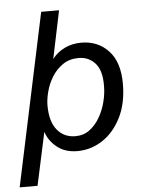

<svg xmlns="http://www.w3.org/2000/svg" viewBox="-83 -713 696 920"><g transform="rotate(-5 265.5 -253.5)"><path d="M-26 161 150 -668H236L188 -438Q213 -470 249 -487Q285 -504 328 -504Q408 -504 459 -449.5Q510 -395 510 -291Q510 -196 475.5 -128Q441 -60 385.5 -24Q330 12 265 12Q206 12 167 -19.5Q128 -51 115 -94L60 161ZM262 -60Q301 -60 330 -81.5Q359 -103 379 -137.5Q399 -172 409 -211.5Q419 -251 419 -288Q420 -363 388.5 -397.5Q357 -432 309 -432Q265 -432 233 -410Q201 -388 180.5 -354.5Q160 -321 150.5 -284.5Q141 -248 141 -218Q141 -141 174 -100.5Q207 -60 262 -60Z"/></g></svg>

Font: Atkinson Hyperlegible
Style: Italic
Weight: 400
Italic angle: -12°
Designer: Elliott Scott, Megan Eiswerth, Linus Boman, Theodore Petrosky
Foundry: Braille Institute
Version: Version 1.006; ttfautohint (v1.8.3)